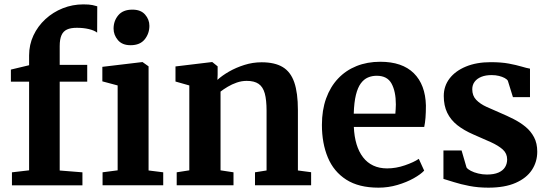

<svg xmlns="http://www.w3.org/2000/svg" viewBox="-20 -855 2537 886"><path d="M35.1 0.1V-59.8L114.3 -69V-478.1H30.3L30.2 -533.9L114.3 -554V-599.1Q114.3 -648.8 134.4 -691.6Q154.5 -734.4 189.6 -766.7Q224.7 -799 269.8 -816.9Q314.9 -834.8 364.6 -834.8Q391.5 -834.8 406.7 -831.6Q421.8 -828.3 428.8 -825.9L428.3 -704.4Q415.5 -714.7 390 -720.8Q364.5 -726.8 334.5 -726.7Q306.2 -726.8 289 -718.7Q271.7 -710.7 263.6 -692.1Q255.5 -673.6 255.5 -642.3V-555.7H382.5V-478.1H255.5V-68.2L360.4 -59.8V0.1ZM453.3 0V-59.9L522.9 -69V-460.7L452.3 -479.6V-546.6L635.9 -568.5H637.9L665.6 -548.8V-68.4L733.2 -59.9V0ZM582 -646.4Q543.9 -646.4 524 -670.1Q504.1 -693.7 504.1 -723Q504.1 -758.5 525.8 -784.5Q547.5 -810.5 590.5 -810.5H591.5Q629.7 -810.5 649.5 -787.8Q669.4 -765.1 669.4 -735.8Q669.4 -700.3 647.7 -673.3Q626 -646.4 583 -646.4Z M853.6 -69V-460.7L789.8 -478.8V-548.4L956.8 -568.5H959.8L984.3 -548.8V-510.3L983.3 -486.4Q1004.6 -506.1 1036.9 -524.7Q1069.2 -543.2 1107.9 -555.4Q1146.5 -567.6 1187.3 -567.6Q1247.9 -567.6 1284.6 -545.5Q1321.3 -523.4 1338 -474.9Q1354.7 -426.4 1354.7 -347.3V-68.4L1415.7 -60.3V0H1156.7V-59.9L1210.1 -68.4V-344.3Q1210.1 -393.8 1201.8 -424Q1193.4 -454.2 1173.4 -468Q1153.4 -481.8 1118.4 -481.8Q1095.1 -481.8 1072.6 -474Q1050.1 -466.2 1030.9 -454.7Q1011.6 -443.2 997.7 -432.4V-69L1057.5 -59.9V0H795.4V-59.9Z M1726.7 11Q1635.6 11 1577.8 -26Q1520 -63 1492.8 -128.4Q1465.5 -193.8 1465.5 -278.5Q1465.5 -346.7 1484.9 -400.7Q1504.4 -454.7 1540 -492.4Q1575.6 -530.2 1625.1 -550.1Q1674.6 -570 1734.7 -570Q1836.1 -570 1889.6 -517.1Q1943 -464.2 1945.4 -368.3Q1945.4 -335.8 1943.5 -311.7Q1941.6 -287.6 1937.6 -269.3H1612.8Q1614.7 -224.7 1625.4 -189.3Q1636.2 -153.8 1655.5 -128.9Q1674.7 -104 1702.5 -91Q1730.2 -77.9 1766.6 -77.9Q1807.4 -77.9 1848.7 -92.2Q1889.9 -106.4 1912.6 -122L1937.4 -67.7Q1921.3 -50.4 1888.8 -32.2Q1856.3 -14 1814 -1.5Q1771.8 11 1726.7 11ZM1612.4 -330.6H1804.4Q1805.2 -340.5 1805.9 -351.6Q1806.7 -362.7 1806.7 -372.8Q1806.7 -432.5 1787 -468.9Q1767.4 -505.4 1718.4 -505.4Q1696.5 -505.4 1677.9 -497.4Q1659.3 -489.5 1645 -470.2Q1630.8 -451 1622.4 -417Q1614 -383 1612.4 -330.6Z M2233.5 11Q2186.3 11 2145.8 3.1Q2105.3 -4.8 2074.7 -14.6Q2044.1 -24.3 2026.3 -29.5V-160.7H2110L2132.8 -82.3Q2137.9 -74.4 2152.5 -66.8Q2167.1 -59.1 2186.8 -54.4Q2206.4 -49.6 2226.6 -49.6Q2259.3 -49.6 2280 -58.6Q2300.7 -67.7 2310.5 -83.5Q2320.3 -99.4 2320.3 -119.4Q2320.3 -146.7 2300.3 -164.9Q2280.2 -183 2245.3 -198.9Q2210.4 -214.8 2164.8 -234.3Q2120.9 -253.3 2090.2 -277.5Q2059.6 -301.8 2043.7 -334.8Q2027.8 -367.7 2027.8 -412.1Q2027.8 -457.6 2054.5 -492.7Q2081.3 -527.7 2130.1 -547.9Q2179 -568.1 2244.6 -568.1Q2293.2 -568.1 2328 -561.6Q2362.8 -555 2386.6 -547.9Q2410.5 -540.7 2425.7 -538.2V-406.7H2347L2323.5 -482.3Q2319.6 -489.1 2308.7 -495Q2297.8 -500.9 2282.4 -504.7Q2267 -508.5 2248.7 -508.5Q2221.4 -508.6 2201.2 -500.5Q2181 -492.3 2170.2 -477.7Q2159.3 -463.1 2159.3 -443.1Q2159.3 -413.2 2177.5 -394.3Q2195.6 -375.4 2225 -362Q2254.3 -348.7 2286.9 -334.8Q2318.8 -321.3 2349.7 -305.7Q2380.5 -290.1 2405.2 -269.8Q2429.8 -249.5 2444.5 -221.5Q2459.2 -193.6 2459.2 -155Q2459.2 -108.3 2434.5 -70.8Q2409.8 -33.2 2359.5 -11.1Q2309.3 11 2233.5 11Z"/></svg>

Font: Merriweather Light
Style: Regular
Weight: 300
Designer: Eben Sorkin
Foundry: Eben Sorkin
Version: Version 2.100